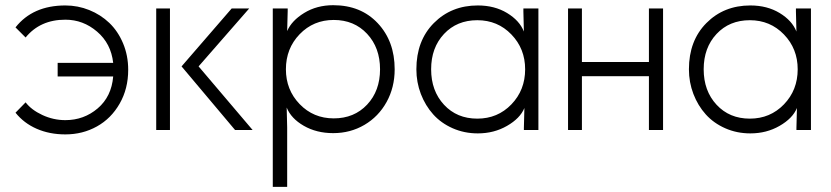

<svg xmlns="http://www.w3.org/2000/svg" viewBox="-20 -503 3214 743"><path d="M79.1 -106.9Q101.6 -77.6 144 -57.9Q186.5 -38.1 232.9 -38.1Q304.7 -38.1 358.2 -83.7Q411.6 -129.4 418 -207H203.1V-259.8H418Q409.7 -334.5 355.7 -380.6Q301.8 -426.8 232.9 -426.8Q135.3 -426.8 79.1 -357.9L40 -397Q106.9 -481.9 232.9 -481.9Q281.2 -481.9 325.4 -464.1Q369.6 -446.3 403.1 -414.3Q436.5 -382.3 456.3 -335.2Q476.1 -288.1 476.1 -232.9Q476.1 -159.7 443.1 -102.1Q410.2 -44.4 355 -13.7Q299.8 17.1 232.9 17.1Q171.9 17.1 122.1 -4.6Q72.3 -26.4 40 -66.9Z M584.5 -470.2H637.7V0H584.5ZM682.6 -246.1 876.5 -470.2H944.3L748.5 -246.1L957.5 0H889.6Z M1271.5 -44.9Q1350.6 -44.9 1400.6 -98.1Q1450.7 -151.4 1450.7 -234.9Q1450.7 -318.4 1400.6 -372.1Q1350.6 -425.8 1271.5 -425.8Q1192.9 -425.8 1139.6 -370.6Q1086.4 -315.4 1086.4 -234.9Q1086.4 -155.3 1139.6 -100.1Q1192.9 -44.9 1271.5 -44.9ZM1035.6 220.2V-470.2H1093.3V-460L1091.3 -382.8Q1108.4 -422.9 1157.2 -452.9Q1206.1 -482.9 1269.5 -482.9Q1376.5 -482.9 1441.9 -413.1Q1507.3 -343.3 1507.3 -234.9Q1507.3 -165 1476.1 -108.4Q1444.8 -51.8 1390.4 -19.8Q1335.9 12.2 1269.5 12.2Q1205.1 12.2 1155.8 -16.1Q1106.4 -44.4 1089.4 -86.9L1091.3 -9.8V220.2Z M1827.1 -43.9Q1905.8 -43.9 1959 -99.1Q2012.2 -154.3 2012.2 -234.9Q2012.2 -314.5 1959 -369.6Q1905.8 -424.8 1827.1 -424.8Q1748 -424.8 1698.2 -371.6Q1648.4 -318.4 1648.4 -234.9Q1648.4 -151.4 1698.2 -97.7Q1748 -43.9 1827.1 -43.9ZM1591.3 -234.9Q1591.3 -345.7 1658.9 -413.8Q1726.6 -481.9 1829.1 -481.9Q1894 -481.9 1942.4 -452.6Q1990.7 -423.3 2007.3 -380.9L2005.4 -458V-470.2H2063.5V0H2007.3V-7.8L2009.3 -85Q1992.7 -44.9 1942.1 -15.9Q1891.6 13.2 1829.1 13.2Q1776.9 13.2 1731.9 -6.6Q1687 -26.4 1656.5 -60.3Q1626 -94.2 1608.6 -139.4Q1591.3 -184.6 1591.3 -234.9Z M2545.9 -470.2V0H2491.2V-208H2231.9V0H2178.2V-470.2H2231.9V-263.2H2491.2V-470.2Z M2881.8 -43.9Q2960.4 -43.9 3013.7 -99.1Q3066.9 -154.3 3066.9 -234.9Q3066.9 -314.5 3013.7 -369.6Q2960.4 -424.8 2881.8 -424.8Q2802.7 -424.8 2752.9 -371.6Q2703.1 -318.4 2703.1 -234.9Q2703.1 -151.4 2752.9 -97.7Q2802.7 -43.9 2881.8 -43.9ZM2646 -234.9Q2646 -345.7 2713.6 -413.8Q2781.2 -481.9 2883.8 -481.9Q2948.7 -481.9 2997.1 -452.6Q3045.4 -423.3 3062 -380.9L3060.1 -458V-470.2H3118.2V0H3062V-7.8L3064 -85Q3047.4 -44.9 2996.8 -15.9Q2946.3 13.2 2883.8 13.2Q2831.5 13.2 2786.6 -6.6Q2741.7 -26.4 2711.2 -60.3Q2680.7 -94.2 2663.3 -139.4Q2646 -184.6 2646 -234.9Z"/></svg>

Font: Kreadon Light
Style: Regular
Weight: 300
Designer: kohakuno
Foundry: StudioGnu
Version: Version 1.000;Glyphs 3.1.2 (3151)